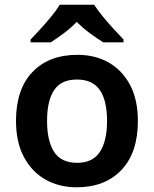

<svg xmlns="http://www.w3.org/2000/svg" viewBox="-20 -786 654 816"><path d="M566 -272Q566 -137 496 -63.5Q426 10 306 10Q231 10 173 -23Q115 -56 81.5 -119Q48 -182 48 -272Q48 -407 118 -480Q188 -553 309 -553Q385 -553 442.5 -520Q500 -487 533 -424.5Q566 -362 566 -272ZM180 -272Q180 -187 210 -140.5Q240 -94 308 -94Q374 -94 404.5 -140.5Q435 -187 435 -272Q435 -358 404.5 -403Q374 -448 307 -448Q240 -448 210 -403Q180 -358 180 -272ZM380 -766Q394 -744 416.5 -716.5Q439 -689 463 -663Q487 -637 505 -618V-606H419Q393 -622 363 -644Q333 -666 306 -693Q280 -666 251 -644.5Q222 -623 196 -606H110V-618Q129 -638 152.5 -663.5Q176 -689 198.5 -716.5Q221 -744 234 -766Z"/></svg>

Font: Noto Sans NKo Unjoined SemiBold
Style: Regular
Weight: 600
Designer: Monotype Design Team
Foundry: Monotype Imaging Inc.
Version: Version 2.004